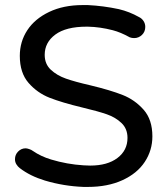

<svg xmlns="http://www.w3.org/2000/svg" viewBox="-20 -728 661 756"><path d="M309 8Q231 5 157 -17Q98 -35 58 -66Q50 -72 44.5 -81Q39 -90 39 -101Q39 -119 51.5 -131.5Q64 -144 81 -144Q86 -144 95 -141Q104 -138 109 -134Q141 -112 181 -100Q244 -81 309 -77Q323 -76 335 -76Q403 -76 442.5 -106Q482 -136 482 -185Q482 -221 458.5 -243.5Q435 -266 400.5 -278Q366 -290 303 -305Q224 -324 175.5 -343Q127 -362 92.5 -401.5Q58 -441 58 -508Q58 -564 87.5 -609Q117 -654 173.5 -681Q230 -708 305 -708Q315 -708 326 -708Q387 -705 448 -692Q490 -682 527 -661Q538 -656 545 -645.5Q552 -635 552 -622Q552 -603 539 -590.5Q526 -578 508 -578Q499 -578 491 -581Q455 -601 424 -609Q374 -622 326 -623Q323 -623 321 -623Q240 -623 198 -592Q156 -561 156 -512Q156 -476 180 -453.5Q204 -431 239.5 -418.5Q275 -406 336 -392Q415 -373 463 -354Q511 -335 545.5 -296Q580 -257 580 -191Q580 -136 550 -90.5Q520 -45 462 -18.5Q404 8 326 8Q318 8 309 8Z"/></svg>

Font: Sepalumica Med
Style: Regular
Weight: 500
Designer: Julieta Ulanovsky
Foundry: Julieta Ulanovsky
Version: Version 7.200